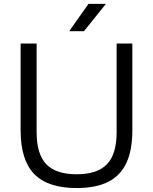

<svg xmlns="http://www.w3.org/2000/svg" viewBox="-20 -966 793 996"><path d="M87 -290V-740H170V-280.5Q170 -166 220.2 -114Q270.5 -62 377.5 -62Q484.5 -62 534.8 -114Q585 -166 585 -280.5V-740H666.5V-290Q666.5 -186.5 635.5 -120.5Q604.5 -54.5 540.8 -22.5Q477 9.5 377.5 9.5Q228.5 9.5 157.8 -63Q87 -135.5 87 -290ZM339 -804 439 -946H529.5L415.5 -804Z"/></svg>

Font: Encode Sans Semi Expanded
Style: Regular
Weight: 400
Width: 6
Designer: Multiple Designers
Foundry: Impallari Type
Version: Version 2.000